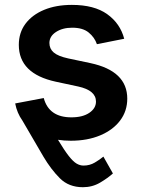

<svg xmlns="http://www.w3.org/2000/svg" viewBox="-20 -573 589 797"><path d="M273.9 11.2Q246.1 11.2 220.7 7.3Q247.6 51.8 265.6 74.7Q283.7 97.7 297.9 106Q312 114.3 326.7 114.3Q352.5 114.3 373.5 101.8Q394.5 89.4 409.2 77.1L448.7 147Q427.7 166 395.5 185.1Q363.3 204.1 324.2 204.1Q265.6 204.1 228.5 167Q191.4 129.9 160.2 77.1L72.8 -72.8Q50.8 -103.5 43 -143.6L161.6 -166Q183.1 -85.9 276.4 -85.9Q323.2 -85.9 350.8 -104.7Q378.4 -123.5 378.4 -151.4Q378.4 -197.8 304.7 -213.9L211.4 -233.9Q58.1 -267.1 58.1 -386.7Q58.1 -437.5 85.9 -474.6Q113.8 -511.7 163.3 -532.2Q212.9 -552.7 278.3 -552.7Q371.1 -552.7 425 -514.2Q479 -475.6 495.6 -412.1L382.3 -389.6Q372.6 -418 348.1 -438Q323.7 -458 279.8 -458Q239.7 -458 212.4 -440.2Q185.1 -422.4 185.1 -394.5Q185.1 -370.6 202.9 -355.2Q220.7 -339.8 262.7 -330.6L355.5 -311Q508.3 -278.3 508.3 -163.6Q508.3 -111.8 478.5 -72.5Q448.7 -33.2 395.8 -11Q342.8 11.2 273.9 11.2Z"/></svg>

Font: Inter-SemiBold
Style: Regular
Weight: 600
Designer: Rasmus Andersson
Foundry: rsms
Version: Version 4.000;git-a52131595